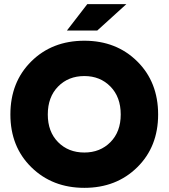

<svg xmlns="http://www.w3.org/2000/svg" viewBox="-20 -894 811 924"><path d="M741 -343Q741 -499 640.5 -598.5Q540 -698 386 -698Q231 -698 130.5 -598.5Q30 -499 30 -343Q30 -188 131 -89Q232 10 386 10Q540 10 640.5 -89Q741 -188 741 -343ZM386 -160Q309 -160 259.5 -210Q210 -260 210 -343Q210 -427 259.5 -477.5Q309 -528 386 -528Q462 -528 511.5 -477.5Q561 -427 561 -343Q561 -260 511.5 -210Q462 -160 386 -160ZM400 -874H588L448 -747H302Z"/></svg>

Font: Roundo
Style: Bold
Weight: 700
Designer: Namrata Goyal (Gurmukhi), Shiva Nallaperumal (Latin)
Foundry: Indian Type Foundry
Version: Version 1.000;PS 1.0;hotconv 1.0.88;makeotf.lib2.5.647800